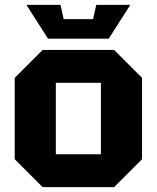

<svg xmlns="http://www.w3.org/2000/svg" viewBox="-20 -764 640 784"><path d="M40 -114V-446L154 -560H446L560 -446V-114L446 0H154ZM208 -134H392V-426H208ZM373 -744H512L424 -606H176L88 -744H227L240 -686H360Z"/></svg>

Font: Tektur
Style: Bold
Weight: 700
Designer: Adam Jagosz
Foundry: Adam Jagosz
Version: Version 1.005;gftools[0.9.30]